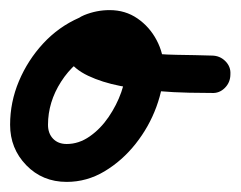

<svg xmlns="http://www.w3.org/2000/svg" viewBox="-48 -318 476 380"><path d="M109 -283Q123 -290 137.5 -284.5Q152 -279 158 -265Q165 -251 159.5 -236.5Q154 -222 140 -215Q99 -197 73 -156.5Q47 -116 47 -71Q47 -54 57 -43.5Q67 -33 84 -33Q108 -33 129.5 -48Q151 -63 167 -86.5Q183 -110 192 -135.5Q201 -161 201 -183Q201 -196 192 -209Q183 -222 169 -222Q162 -222 156 -222Q152 -221 152 -221Q153 -222 154.5 -224.5Q156 -227 155 -226Q155 -226 155 -225Q155 -225 155 -225Q152 -217 153.5 -226.5Q155 -236 153 -239Q153 -239 153 -239Q157 -237 156 -237Q155 -237 161 -234Q191 -221 227.5 -215.5Q264 -210 301.5 -209.5Q339 -209 371 -208Q371 -208 371 -208Q371 -208 371 -208Q387 -208 398 -197Q409 -186 408 -171Q408 -155 397 -144Q386 -133 371 -134Q356 -134 326.5 -134.5Q297 -135 261 -138Q225 -141 189.5 -148Q154 -155 126.5 -168Q99 -181 86.5 -201Q74 -221 85 -251Q85 -251 85 -251Q85 -250 85 -250Q94 -278 118.5 -288Q143 -298 169 -298Q200 -298 224 -281.5Q248 -265 262 -238.5Q276 -212 276 -183Q276 -146 261.5 -106.5Q247 -67 220.5 -33.5Q194 0 159 21Q124 42 84 42Q36 42 4 9Q-28 -24 -28 -71Q-28 -116 -10.5 -157.5Q7 -199 37.5 -232Q68 -265 109 -283Q109 -283 109 -283Q109 -283 109 -283Z"/></svg>

Font: FRB American Cursive Guidelines Arrows Extrabold
Style: Bold Italic
Weight: 800
Italic angle: -25°
Version: Version 2.0;Modular Font Editor K font №1